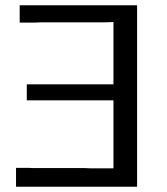

<svg xmlns="http://www.w3.org/2000/svg" viewBox="-20 -711 637 731"><path d="M41 0V-72H87L109 -71H303L327 -70H412V-329H82V-390H412V-627L377 -626H137L112 -625H55V-691H502V0Z"/></svg>

Font: CMU Sans Serif
Style: Medium
Weight: 500
Version: Version 0.7.0